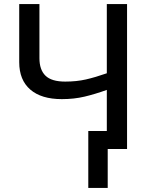

<svg xmlns="http://www.w3.org/2000/svg" viewBox="-20 -734 742 946"><path d="M606 0H510.7V191.9H415V-88.4H506.3V-291Q447.8 -270 396.2 -257.8Q344.7 -245.6 284.7 -245.6Q183.6 -245.6 129.2 -292.7Q74.7 -339.8 74.7 -427.7V-713.9H174.3V-447.3Q174.3 -390.1 204.1 -361.1Q233.9 -332 301.3 -332Q356.9 -332 403.1 -342.5Q449.2 -353 506.3 -373V-713.9H606Z"/></svg>

Font: Open Sans Medium
Style: Regular
Weight: 500
Designer: Monotype Design Team
Foundry: Monotype Imaging Inc.
Version: Version 3.000